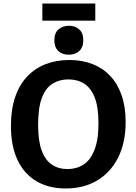

<svg xmlns="http://www.w3.org/2000/svg" viewBox="-20 -1056 772 1088"><path d="M352 12Q257 12 187.5 -28.5Q118 -69 80 -148Q42 -227 42 -343Q42 -436 66 -506Q90 -576 134 -622.5Q178 -669 238.5 -692.5Q299 -716 373 -716Q446 -716 504.5 -693Q563 -670 604.5 -626Q646 -582 669 -516.5Q692 -451 692 -365Q692 -248 649.5 -163.5Q607 -79 531 -33.5Q455 12 352 12ZM363 -98Q413 -98 452 -122.5Q491 -147 514.5 -204.5Q538 -262 538 -359Q538 -449 516.5 -503.5Q495 -558 457 -582Q419 -606 367 -606Q317 -606 278 -582Q239 -558 217.5 -502Q196 -446 196 -348Q196 -258 216 -203.5Q236 -149 273.5 -123.5Q311 -98 363 -98ZM370 -746Q333 -746 310.5 -767Q288 -788 288 -827Q288 -869 311.5 -889.5Q335 -910 371 -910Q406 -910 429 -889.5Q452 -869 452 -828Q452 -787 428.5 -766.5Q405 -746 370 -746ZM520 -1036V-939H220V-1036Z"/></svg>

Font: Bitter Thin
Style: Bold
Weight: 700
Version: Version 3.021